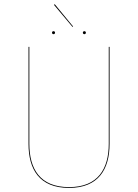

<svg xmlns="http://www.w3.org/2000/svg" viewBox="-20 -909 675 938"><path d="M247.4 -888.6 243.8 -885.1 334.1 -777.6 337.2 -779.6ZM241.5 -756.7C236.7 -756.7 234.1 -753.1 234.1 -749.4C234.1 -745.6 236.7 -742 241.5 -742C246.4 -742 248.9 -745.6 248.9 -749.4C248.9 -753.1 246.4 -756.7 241.5 -756.7ZM392.2 -756.7C387.4 -756.7 384.8 -753.1 384.8 -749.4C384.8 -745.6 387.4 -742 392.2 -742C397 -742 399.6 -745.6 399.6 -749.4C399.6 -753.1 397 -756.7 392.2 -756.7ZM515.4 -680.1H511.3V-206.4C511.3 -85.1 459.4 5.1 317.4 5.1C174.5 5.1 123.4 -84.9 123.4 -206.4V-680.1H119.3V-206.1C119.3 -82.9 171.2 9.1 317.3 9.1C461.6 9.1 515.3 -82.9 515.3 -206.1Z"/></svg>

Font: Fira Sans Four
Style: Regular
Weight: 100
Designer: Carrois Corporate & Edenspiekermann AG
Foundry: Carrois Corporate GbR & Edenspiekermann AG
Version: Version 4.203;PS 004.203;hotconv 1.0.88;makeotf.lib2.5.64775